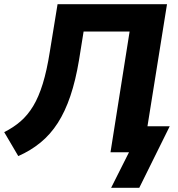

<svg xmlns="http://www.w3.org/2000/svg" viewBox="-29 -725 847 914"><path d="M500 169 585 0H497L588 -575H369L347 -438Q331 -342 306 -268Q281 -194 246 -139.5Q211 -85 164 -46.5Q117 -8 58 18L-9 -96Q35 -118 69 -147.5Q103 -177 129 -220Q155 -263 174.5 -326Q194 -389 208 -478L245 -705H766L673 -124H779L634 169Z"/></svg>

Font: Nunito Sans 11pt ExtraBold
Style: Italic
Weight: 800
Italic angle: -9°
Version: Version 3.101;gftools[0.9.27]